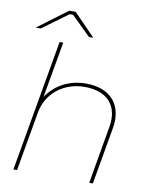

<svg xmlns="http://www.w3.org/2000/svg" viewBox="-96 -965 808 1035"><g transform="rotate(10 308.0 -447.5)"><path d="M50 0H70L127 -326C146 -433 238 -505 352 -505C478 -505 540 -432 520 -317L465 0H485L540 -315C560 -432 500 -524 356 -524C264 -524 187 -482 142 -413L196 -720H176ZM351 -774 233 -895H198L36 -774H63L204 -877H222L327 -774Z"/></g></svg>

Font: Fixel Display 20240404 Thin
Style: Italic
Weight: 100
Italic angle: -10°
Designer: AlfaBravo + MacPaw
Foundry: Kyrylo Tkachov, Marchela Mozhyna, Serhii Makarenko, Maria Weinstein, Zakhar Kryvoshyya
Version: Version 1.211;Glyphs 3.2 (3225)